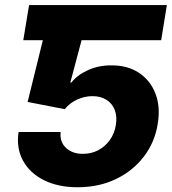

<svg xmlns="http://www.w3.org/2000/svg" viewBox="-20 -748 695 777"><path d="M254.9 -727.5 231.9 -585.4H74.2L97.7 -727.5ZM293.9 9.8Q214.8 9.8 157.5 -19Q100.1 -47.9 72.8 -98.4Q45.4 -148.9 55.2 -213.9H225.6Q220.7 -174.3 247.1 -149.7Q273.4 -125 315.4 -125.5Q349.6 -125.5 377.2 -139.9Q404.8 -154.3 423.8 -180.4Q442.9 -206.5 448.7 -241.2Q454.6 -276.9 444.3 -303.2Q434.1 -329.6 410.6 -344.2Q387.2 -358.9 354 -358.9Q321.8 -358.9 291.5 -344.7Q261.2 -330.6 242.2 -306.2L91.8 -335.4L188.5 -727.5H655.3L632.3 -585.4H310.1L264.6 -414.1H269Q292.5 -444.3 335.9 -464.1Q379.4 -483.9 430.7 -483.4Q496.1 -483.9 542.2 -453.4Q588.4 -422.9 609.1 -369.1Q629.9 -315.4 618.2 -246.1Q606.4 -171.9 561.8 -113.8Q517.1 -55.7 448.2 -22.9Q379.4 9.8 293.9 9.8Z"/></svg>

Font: Inter Tight ExtraBold
Style: Italic
Weight: 800
Italic angle: -9.39999°
Designer: Rasmus Andersson
Foundry: rsms
Version: Version 3.004